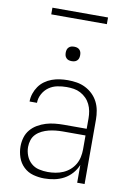

<svg xmlns="http://www.w3.org/2000/svg" viewBox="-98 -953 695 1020"><g transform="rotate(10 250.0 -442.5)"><path d="M214 8Q184 8 154.5 0Q125 -8 103 -29Q81 -50 71 -79Q61 -108 61 -138Q61 -163 68 -186.5Q75 -210 90.5 -228.5Q106 -247 127.5 -259.5Q149 -272 172 -279Q195 -286 219.5 -288.5Q244 -291 268 -291H391V-348Q391 -367 387.5 -386Q384 -405 375.5 -422.5Q367 -440 353.5 -453.5Q340 -467 323 -476Q306 -485 287 -488Q268 -491 248 -491Q223 -491 198 -486Q173 -481 152.5 -466.5Q132 -452 119.5 -429Q107 -406 107 -381H67Q67 -403 74 -424Q81 -445 93.5 -463Q106 -481 124 -494Q142 -507 162.5 -514.5Q183 -522 204.5 -525Q226 -528 248 -528Q273 -528 297 -524Q321 -520 343 -509Q365 -498 382.5 -481Q400 -464 411 -442.5Q422 -421 426.5 -396.5Q431 -372 431 -348V0H391V-96Q381 -71 362.5 -50Q344 -29 320 -16Q296 -3 269 2.5Q242 8 214 8ZM227 -29Q248 -29 269 -32.5Q290 -36 309.5 -44.5Q329 -53 345 -67Q361 -81 371.5 -99Q382 -117 386.5 -138Q391 -159 391 -180V-255H268Q249 -255 230 -253Q211 -251 193 -246.5Q175 -242 157.5 -233.5Q140 -225 126.5 -211.5Q113 -198 107 -179.5Q101 -161 101 -142Q101 -118 110 -95Q119 -72 137 -56Q155 -40 179 -34.5Q203 -29 227 -29ZM250 -631Q242 -631 234.5 -633Q227 -635 221 -641Q215 -647 213 -654.5Q211 -662 211 -670Q211 -678 213 -685.5Q215 -693 221 -699Q227 -705 234.5 -707Q242 -709 250 -709Q258 -709 265.5 -707Q273 -705 279 -699Q285 -693 287 -685.5Q289 -678 289 -670Q289 -662 287 -654.5Q285 -647 279 -641Q273 -635 265.5 -633Q258 -631 250 -631ZM100 -857V-893H400V-857Z"/></g></svg>

Font: Zed Sans Extralight
Style: Regular
Weight: 200
Designer: Belleve Invis
Foundry: Belleve Invis
Version: Version 1.0.0; ttfautohint (v1.8.4)